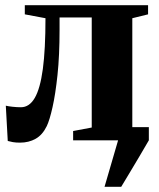

<svg xmlns="http://www.w3.org/2000/svg" viewBox="-20 -543 614 743"><path d="M384.5 180 437 0 434 -51H556V0Q537.5 32 518.2 64.5Q499 97 481.2 126.5Q463.5 156 449 180ZM57.5 9Q41 9 29.8 7Q18.5 5 10 2.5L2.5 -134Q12.5 -131.5 29 -129.8Q45.5 -128 61 -128Q93.5 -128 114.5 -164Q135.5 -200 145.8 -276Q156 -352 156 -472.5L76 -487.5V-523H553V-487.5L492 -472.5V-49.5L555 -36V0H263V-36L335 -49.5V-475.5H210.5V-428Q210.5 -328 202.5 -252.8Q194.5 -177.5 183.2 -127.8Q172 -78 161 -55Q144.5 -21 118 -6Q91.5 9 57.5 9Z"/></svg>

Font: Merriweather 96pt ExtraBold
Style: Regular
Weight: 800
Version: Version 2.100